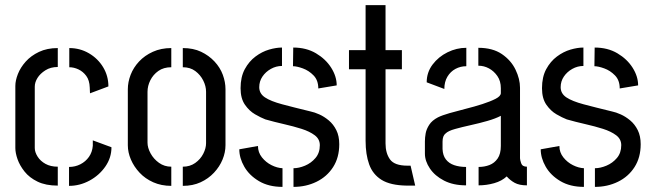

<svg xmlns="http://www.w3.org/2000/svg" viewBox="-20 -726 2546 751"><path d="M206 0Q159 0 127 -15.5Q95 -31 76 -55Q57 -79 48.5 -103.5Q40 -128 40 -147V-390Q40 -411 50 -436.5Q60 -462 80.5 -485Q101 -508 132.5 -523Q164 -538 206 -538V-464Q178 -464 157.5 -451Q137 -438 126.5 -421Q116 -404 116 -387V-147Q116 -131 127 -113.5Q138 -96 158 -85Q178 -74 206 -74ZM250 1V-73Q274 -73 294.5 -83.5Q315 -94 328 -112.5Q341 -131 343 -156V-177L416 -150Q416 -109 392 -74.5Q368 -40 330 -19.5Q292 1 250 1ZM332 -361 331 -384Q330 -412 317.5 -429Q305 -446 287 -454.5Q269 -463 251 -463V-538Q293 -538 328 -517.5Q363 -497 383.5 -463Q404 -429 404 -388Z M650 1Q611 1 579.5 -13Q548 -27 526 -50.5Q504 -74 492 -102Q480 -130 480 -158V-377Q480 -405 491 -433.5Q502 -462 524 -485.5Q546 -509 578 -523.5Q610 -538 650 -538V-463Q620 -463 599.5 -448.5Q579 -434 568 -412Q557 -390 557 -367V-168Q557 -148 569 -126Q581 -104 602 -89Q623 -74 650 -74ZM695 1V-74Q723 -74 743.5 -88.5Q764 -103 775 -124.5Q786 -146 786 -166V-367Q786 -389 775 -411Q764 -433 744 -448Q724 -463 695 -463V-538Q736 -538 766.5 -523.5Q797 -509 819 -485.5Q841 -462 851.5 -433.5Q862 -405 862 -377V-158Q862 -130 850.5 -102Q839 -74 817 -50.5Q795 -27 764.5 -13Q734 1 695 1Z M1128 5V-68Q1149 -68 1173 -78Q1197 -88 1214 -108Q1231 -128 1231 -158Q1231 -182 1211 -197Q1191 -212 1159.5 -222Q1128 -232 1090.5 -240.5Q1053 -249 1018 -259Q1000 -266 977.5 -279Q955 -292 938 -316.5Q921 -341 921 -381Q921 -425 937.5 -455.5Q954 -486 979.5 -505Q1005 -524 1032.5 -532Q1060 -540 1083 -540V-468Q1060 -468 1039.5 -456.5Q1019 -445 1006.5 -426.5Q994 -408 994 -385Q994 -360 1016.5 -345Q1039 -330 1084 -318Q1129 -306 1195 -290Q1210 -287 1229 -278.5Q1248 -270 1266 -255Q1284 -240 1295.5 -217Q1307 -194 1307 -162Q1307 -110 1283 -72.5Q1259 -35 1218 -15Q1177 5 1128 5ZM1085 5Q1031 5 993 -17.5Q955 -40 935.5 -74Q916 -108 916 -142L989 -155Q989 -130 1004.5 -110.5Q1020 -91 1042 -80Q1064 -69 1085 -68ZM1225 -380Q1225 -412 1206.5 -431Q1188 -450 1164.5 -458.5Q1141 -467 1126 -467L1127 -540Q1178 -540 1216 -517.5Q1254 -495 1275.5 -461Q1297 -427 1297 -392Z M1571 0Q1507 -1 1472.5 -22.5Q1438 -44 1424 -83Q1410 -122 1410 -175V-455H1345V-530H1410V-706H1488V-530H1552V-455H1488V-165Q1488 -127 1505.5 -102.5Q1523 -78 1574 -78H1586L1604 0Z M1803 -1Q1753 -1 1717 -19.5Q1681 -38 1661.5 -67Q1642 -96 1642 -125V-173Q1642 -188 1645 -204.5Q1648 -221 1659 -238Q1670 -255 1693 -267Q1709 -275 1738.5 -283.5Q1768 -292 1802 -300.5Q1836 -309 1867 -319Q1898 -329 1918.5 -339.5Q1939 -350 1939 -362V-381Q1939 -409 1925.5 -428.5Q1912 -448 1892.5 -458.5Q1873 -469 1851 -469V-539Q1907 -539 1943 -514.5Q1979 -490 1996.5 -453.5Q2014 -417 2014 -383V-107Q2014 -101 2018.5 -87.5Q2023 -74 2041 -74V-1Q2011 -1 1993 -11Q1975 -21 1962 -36Q1943 -18 1913 -9.5Q1883 -1 1852 -1V-73Q1875 -73 1894.5 -80.5Q1914 -88 1926.5 -106Q1939 -124 1939 -155V-273Q1918 -262 1886.5 -253Q1855 -244 1821 -236.5Q1787 -229 1760 -221.5Q1733 -214 1723 -204Q1711 -195 1711 -172V-143Q1712 -118 1724 -102.5Q1736 -87 1756.5 -80Q1777 -73 1803 -73ZM1718 -378 1649 -404Q1649 -443 1672 -473.5Q1695 -504 1730.5 -521.5Q1766 -539 1804 -539V-467Q1781 -467 1761.5 -456.5Q1742 -446 1730 -426Q1718 -406 1718 -378Z M2307 5V-68Q2328 -68 2352 -78Q2376 -88 2393 -108Q2410 -128 2410 -158Q2410 -182 2390 -197Q2370 -212 2338.5 -222Q2307 -232 2269.5 -240.5Q2232 -249 2197 -259Q2179 -266 2156.5 -279Q2134 -292 2117 -316.5Q2100 -341 2100 -381Q2100 -425 2116.5 -455.5Q2133 -486 2158.5 -505Q2184 -524 2211.5 -532Q2239 -540 2262 -540V-468Q2239 -468 2218.5 -456.5Q2198 -445 2185.5 -426.5Q2173 -408 2173 -385Q2173 -360 2195.5 -345Q2218 -330 2263 -318Q2308 -306 2374 -290Q2389 -287 2408 -278.5Q2427 -270 2445 -255Q2463 -240 2474.5 -217Q2486 -194 2486 -162Q2486 -110 2462 -72.5Q2438 -35 2397 -15Q2356 5 2307 5ZM2264 5Q2210 5 2172 -17.5Q2134 -40 2114.5 -74Q2095 -108 2095 -142L2168 -155Q2168 -130 2183.5 -110.5Q2199 -91 2221 -80Q2243 -69 2264 -68ZM2404 -380Q2404 -412 2385.5 -431Q2367 -450 2343.5 -458.5Q2320 -467 2305 -467L2306 -540Q2357 -540 2395 -517.5Q2433 -495 2454.5 -461Q2476 -427 2476 -392Z"/></svg>

Font: Stick No Bills ExtraLight
Style: Regular
Weight: 400
Version: Version 2.000